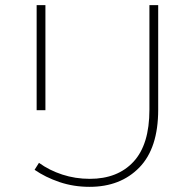

<svg xmlns="http://www.w3.org/2000/svg" viewBox="-20 -720 755 744"><path d="M327 4Q265 4 210.5 -14.5Q156 -33 114 -62L131 -89Q171 -60 221.5 -43.5Q272 -27 328 -27Q436 -27 497.5 -93.5Q559 -160 559 -295V-700H593V-295Q593 -146 520 -71Q447 4 327 4ZM122 -293V-700H156V-293Z"/></svg>

Font: Montserrat ExtraLight
Style: Regular
Weight: 200
Designer: Julieta Ulanovsky
Foundry: Julieta Ulanovsky
Version: Version 9.000; ttfautohint (v1.8.4.7-5d5b)